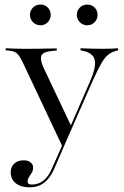

<svg xmlns="http://www.w3.org/2000/svg" viewBox="-20 -623 539 836"><path d="M250.8 12.9 78.2 -353.2Q69.4 -371 62.1 -381Q54.8 -391.1 45.6 -396Q36.3 -400.8 20.2 -402.4L4.8 -404V-412.9Q21.8 -412.1 42.3 -411.3Q62.9 -410.5 86.3 -410.5H90.3H96Q123.4 -410.5 147.6 -410.9Q171.8 -411.3 191.5 -411.7Q211.3 -412.1 227.4 -412.1V-403.2L204.8 -400.8Q169.4 -397.6 161.3 -382.7Q153.2 -367.7 167.7 -332.3L291.1 -71.8L280.6 -58.9L368.5 -260.5Q389.5 -306.5 393.1 -335.5Q396.8 -364.5 383.9 -379.8Q371 -395.2 341.9 -401.6L330.6 -404V-412.9Q346.8 -412.1 373 -411.3Q399.2 -410.5 429.8 -410.5Q451.6 -410.5 467.7 -411.3Q483.9 -412.1 494.4 -412.9V-404L487.9 -402.4Q466.9 -396.8 452 -385.5Q437.1 -374.2 421.8 -348Q406.5 -321.8 383.9 -271.8L258.9 12.9ZM108.1 192.7Q71 192.7 48.8 175Q26.6 157.3 26.6 127.4Q26.6 104 41.9 89.5Q57.3 75 83.1 75Q101.6 75 112.9 83.9Q124.2 92.7 124.2 106.5Q124.2 119.4 118.1 129.4Q112.1 139.5 106 148.4Q100 157.3 100 166.9Q100 180.6 117.7 180.6Q147.6 180.6 169.4 163.3Q191.1 146 206.5 109.7L258.1 -6.5L265.3 -1.6L215.3 113.7Q203.2 140.3 187.5 158.1Q171.8 175.8 152.4 184.3Q133.1 192.7 108.1 192.7ZM359.7 -512.9Q341.1 -512.9 327.8 -526.2Q314.5 -539.5 314.5 -558.1Q314.5 -577.4 327.8 -590.3Q341.1 -603.2 359.7 -603.2Q379 -603.2 391.9 -590.3Q404.8 -577.4 404.8 -558.1Q404.8 -539.5 391.9 -526.2Q379 -512.9 359.7 -512.9ZM156.5 -512.9Q137.1 -512.9 123.8 -526.2Q110.5 -539.5 110.5 -558.1Q110.5 -577.4 123.8 -590.3Q137.1 -603.2 156.5 -603.2Q175 -603.2 187.9 -590.3Q200.8 -577.4 200.8 -558.1Q200.8 -539.5 187.9 -526.2Q175 -512.9 156.5 -512.9Z"/></svg>

Font: Playfair 144pt SemiExpanded Light
Style: Regular
Weight: 300
Width: 6
Designer: Claus Eggers Sørensen
Foundry: Claus Eggers Sørensen
Version: Version 2.203